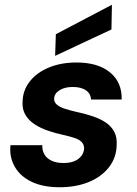

<svg xmlns="http://www.w3.org/2000/svg" viewBox="-20 -776 576 808"><path d="M231 12Q161 12 113 -11Q65 -34 42 -74.5Q19 -115 24 -165H158Q157 -143 167 -126Q177 -109 197.5 -99.5Q218 -90 247 -90Q275 -90 293.5 -98Q312 -106 322.5 -120Q333 -134 334 -151Q334 -168 323.5 -178.5Q313 -189 293.5 -195.5Q274 -202 247 -208Q214 -215 182 -226Q150 -237 125.5 -253Q101 -269 87 -292.5Q73 -316 75 -348Q76 -396 105.5 -433.5Q135 -471 186 -492Q237 -513 302 -513Q393 -513 443.5 -471Q494 -429 492 -357H363Q362 -382 341.5 -396Q321 -410 286 -410Q252 -410 230 -396Q208 -382 208 -360Q207 -347 218.5 -336.5Q230 -326 251 -319Q272 -312 302 -305Q340 -297 372 -286Q404 -275 426.5 -259.5Q449 -244 461 -221Q473 -198 471 -166Q470 -112 438 -71.5Q406 -31 352.5 -9.5Q299 12 231 12ZM212 -541 215 -632 451 -756 449 -652Z"/></svg>

Font: DM Sans 17pt
Style: Bold Italic
Weight: 700
Italic angle: -10°
Version: Version 4.004;gftools[0.9.30]